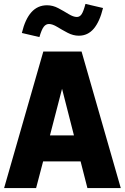

<svg xmlns="http://www.w3.org/2000/svg" viewBox="-20 -964 640 984"><path d="M1 0 202 -700H398L599 0H428L393 -137H201L165 0ZM236 -270H359L298 -509ZM182 -774 92 -795Q109 -866 141 -901.5Q173 -937 221 -937Q251 -937 279 -922Q307 -907 331.5 -892Q356 -877 374 -877Q389 -877 398.5 -891.5Q408 -906 418 -944L508 -923Q491 -853 460.5 -817Q430 -781 384 -781Q355 -781 326.5 -796Q298 -811 273.5 -826Q249 -841 231 -841Q215 -841 204 -826.5Q193 -812 182 -774Z"/></svg>

Font: Red Hat Mono VF Light
Style: Regular
Weight: 300
Monospace: yes
Designer: Pentagram, MCKL
Foundry: Pentagram, MCKL
Version: Version 1.023